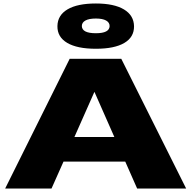

<svg xmlns="http://www.w3.org/2000/svg" viewBox="-20 -1090 1105 1110"><path d="M277.8 0H9.8L382.8 -750H681.2L1056.2 0H772.9L704.1 -155.8H347.2ZM534.2 -1069.8Q639.6 -1069.8 696.8 -1035.4Q753.9 -1001 754.9 -938Q755.4 -875 698.5 -841.6Q641.6 -808.1 534.2 -808.1Q426.3 -808.1 368.7 -842Q311 -876 312 -939Q313 -1002 370.4 -1035.9Q427.7 -1069.8 534.2 -1069.8ZM453.1 -939Q454.6 -897.9 534.2 -897.9Q612.3 -897.9 613.8 -939Q613.8 -960 593.3 -971.4Q572.8 -982.9 534.2 -982.9Q494.6 -982.9 473.9 -971.4Q453.1 -960 453.1 -939ZM410.2 -297.9H641.1L525.9 -559.1Z"/></svg>

Font: Mattone
Style: Bold
Weight: 700
Width: 6
Designer: Nunzio Mazzaferro
Foundry: Collletttivo
Version: Version 2.000;Glyphs 3.2 (3217)